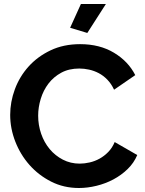

<svg xmlns="http://www.w3.org/2000/svg" viewBox="-20 -935 726 961"><path d="M417 -770 331 -796 385 -915H510ZM31 -360Q31 -425 54.5 -488.5Q78 -552 123 -602Q168 -652 233 -683Q298 -714 381 -714Q479 -714 550.5 -671Q622 -628 657 -559L551 -486Q537 -516 517 -536.5Q497 -557 474 -569Q451 -581 426 -586.5Q401 -592 377 -592Q325 -592 286.5 -571Q248 -550 222.5 -516.5Q197 -483 184 -440.5Q171 -398 171 -356Q171 -309 186 -265.5Q201 -222 228.5 -189Q256 -156 294.5 -136Q333 -116 379 -116Q403 -116 429 -122Q455 -128 478.5 -141Q502 -154 522 -174.5Q542 -195 554 -224L667 -159Q650 -119 618.5 -88.5Q587 -58 547.5 -37Q508 -16 463 -5Q418 6 375 6Q299 6 236 -26Q173 -58 127.5 -109.5Q82 -161 56.5 -226.5Q31 -292 31 -360Z"/></svg>

Font: Oxford Sans
Style: Bold
Weight: 700
Designer: Matt McInerney, Pablo Impallari, Rodrigo Fuenzalida
Foundry: Matt McInerney, Pablo Impallari, Rodrigo Fuenzalida
Version: Version 3.000g; ttfautohint (v1.5) -l 8 -r 28 -G 28 -x 14 -D